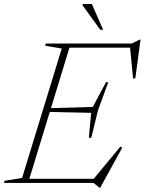

<svg xmlns="http://www.w3.org/2000/svg" viewBox="-48 -886 701 930"><path d="M251 -651 171 -664.5 173.5 -675H294.5L88 0H-28.5L-25.5 -10.5L59 -24ZM581.5 -662 603.5 -655H252.5L259.5 -675H590L628 -694H632.5L607.5 -506.5L596.5 -506ZM434 23 404.5 0H53L59.5 -20H431.5L396.5 -8.5L535 -176L544 -170.5L437.5 23ZM394 -218.5H382.5L393.5 -339.5L182.5 -344L188.5 -362L401.5 -368L465.5 -488H476.5L427 -353ZM451.5 -742H437.5L352 -860V-866.5H397Z"/></svg>

Font: Newsreader 24pt ExtraLight
Style: Italic
Weight: 250
Italic angle: -17°
Designer: Hugues Gentile
Foundry: Production Type
Version: Version 1.003